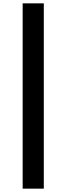

<svg xmlns="http://www.w3.org/2000/svg" viewBox="-20 -831 357 1144"><path d="M115 293V-811H241V293Z"/></svg>

Font: Expletus Sans
Style: Bold
Weight: 700
Version: Version 7.500